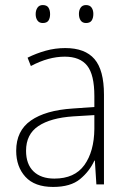

<svg xmlns="http://www.w3.org/2000/svg" viewBox="-20 -729 508 759"><path d="M238 -539Q316 -539 353.5 -495.5Q391 -452 391 -355V0H361L355 -94H353Q334 -52 296.5 -21Q259 10 190 10Q117 10 80.5 -30Q44 -70 44 -133Q44 -212 102 -252.5Q160 -293 267 -300L353 -306V-349Q353 -434 324.5 -469.5Q296 -505 236 -505Q204 -505 171 -496Q138 -487 102 -468L89 -501Q123 -518 160.5 -528.5Q198 -539 238 -539ZM270 -269Q180 -263 131.5 -230.5Q83 -198 83 -133Q83 -80 112.5 -51.5Q142 -23 195 -23Q275 -23 313.5 -76.5Q352 -130 353 -219V-274ZM121 -673Q121 -688 128 -698.5Q135 -709 149 -709Q165 -709 171.5 -699Q178 -689 178 -673Q178 -657 171.5 -647.5Q165 -638 149 -638Q135 -638 128 -648Q121 -658 121 -673ZM292 -674Q292 -689 299 -699Q306 -709 320 -709Q335 -709 342 -699Q349 -689 349 -674Q349 -658 342.5 -648Q336 -638 320 -638Q306 -638 299 -648Q292 -658 292 -674Z"/></svg>

Font: Noto Sans Hebrew SemiCondensed ExtraLight
Style: Regular
Weight: 200
Width: 4
Designer: Monotype Design Team
Foundry: Monotype Imaging Inc.
Version: Version 2.004; ttfautohint (v1.8.4.7-5d5b)